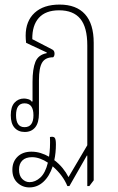

<svg xmlns="http://www.w3.org/2000/svg" viewBox="-20 -572 516 838"><path d="M108 246Q78 246 56 225.5Q34 205 34 169Q34 134 56.5 112Q79 90 117 90Q138 90 157.5 96Q177 102 194 112Q200 74 198 26Q213 23 218.5 29Q224 35 224 58Q224 95 217 127Q238 143 253.5 162Q269 181 279 201L361 62V-374Q361 -453 330.5 -490Q300 -527 238 -527Q179 -527 149.5 -494Q120 -461 121 -401L208 -356Q218 -351 218 -338Q218 -327 212 -322Q178 -322 164 -299Q150 -276 150 -222V-77Q150 -36 133.5 -16Q117 4 88 4Q60 4 43.5 -14.5Q27 -33 27 -69Q27 -106 43.5 -124Q60 -142 85 -142Q93 -142 103.5 -139Q114 -136 119 -128L122 -130V-215Q122 -271 134.5 -302Q147 -333 184 -340V-343L94 -385Q93 -393 92.5 -401Q92 -409 92 -416Q92 -480 131 -516Q170 -552 240 -552Q313 -552 351 -510Q389 -468 389 -385V215L370 240H361V107H359L283 240H274Q255 193 210 154Q196 197 169.5 221.5Q143 246 108 246ZM87 -17Q126 -17 126 -69Q126 -121 87 -121Q50 -121 50 -69Q50 -17 87 -17ZM63 168Q63 195 77 209Q91 223 109 223Q134 223 156 203Q178 183 189 138Q173 127 155 120.5Q137 114 120 114Q92 114 77.5 128.5Q63 143 63 168Z"/></svg>

Font: Noto Serif Thai ExtraCondensed Thin
Style: Regular
Weight: 100
Width: 2
Designer: Monotype Design Team
Foundry: Monotype Imaging Inc.
Version: Version 2.001; ttfautohint (v1.8.4.7-5d5b)